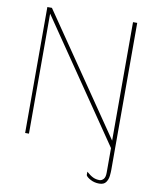

<svg xmlns="http://www.w3.org/2000/svg" viewBox="-92 -730 797 991"><g transform="rotate(10 306.0 -234.5)"><path d="M75 0V-660H99L524 -39V-660H546V111Q546 123 544 142Q542 161 531.5 176Q521 191 496 191Q471 191 450.5 180Q430 169 426 159V141Q445 158 460.5 165.5Q476 173 495 173Q506 173 515.5 163Q525 153 525 129V0L95 -629V0Z"/></g></svg>

Font: Lil Grotesk Thin
Style: Regular
Weight: 100
Designer: Bastien Sozeau
Foundry: NBR — Bastien Sozeau
Version: Version 3.003; ttfautohint (v1.8.4.7-5d5b);gftools[0.9.33]